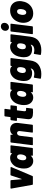

<svg xmlns="http://www.w3.org/2000/svg" viewBox="1719 -2502 979 4457"><g transform="rotate(-90 2208.5 -273.5)"><path d="M147 -12 59 -503V-507Q59 -520 74 -520H240Q253 -520 255 -507L276 -262Q276 -258 279 -258Q282 -258 283 -262L364 -507Q368 -520 382 -520L549 -518Q556 -518 559 -513.5Q562 -509 559 -501L352 -12Q347 0 334 0H162Q150 0 147 -12Z M897 -520H1051Q1057 -520 1060.5 -516Q1064 -512 1063 -505L1003 -15Q1002 -8 997.5 -4Q993 0 987 0H834Q827 0 823.5 -4Q820 -8 821 -15L824 -43Q825 -47 822.5 -48Q820 -49 818 -45Q775 8 700 8Q635 8 588.5 -34.5Q542 -77 529 -150Q525 -175 525 -206Q525 -235 528 -262Q538 -334 565 -390Q596 -451 650.5 -489.5Q705 -528 773 -528Q842 -528 872 -484Q874 -480 876 -481Q878 -482 879 -486L881 -505Q882 -512 886.5 -516Q891 -520 897 -520ZM851 -259Q853 -279 853 -288Q853 -315 845 -336Q830 -367 798 -367Q763 -367 743 -334Q724 -303 719 -259Q717 -239 717 -231Q717 -203 724 -186Q739 -153 772 -153Q806 -153 827 -187Q845 -215 851 -259Z M1584 -372Q1584 -363 1582 -341L1542 -15Q1541 -8 1536.5 -4Q1532 0 1525 0H1372Q1365 0 1361.5 -4Q1358 -8 1359 -15L1394 -300Q1395 -304 1395 -312Q1395 -337 1382.5 -352Q1370 -367 1348 -367Q1323 -367 1306 -348.5Q1289 -330 1285 -300L1250 -15Q1249 -8 1244.5 -4Q1240 0 1233 0H1080Q1073 0 1069.5 -4Q1066 -8 1067 -15L1128 -505Q1129 -512 1133 -516Q1137 -520 1144 -520H1297Q1304 -520 1307.5 -516Q1311 -512 1310 -505L1306 -471Q1305 -466 1307 -465Q1309 -464 1311 -468Q1356 -528 1433 -528Q1500 -528 1542 -486.5Q1584 -445 1584 -372Z M1961 -370H1882Q1877 -370 1875 -364L1856 -208Q1855 -203 1855 -194Q1855 -158 1885 -158H1921Q1927 -158 1930.5 -154Q1934 -150 1933 -143L1918 -15Q1916 -1 1902 1Q1863 4 1828 4Q1748 4 1709 -18.5Q1670 -41 1670 -102Q1670 -110 1672 -130L1701 -364Q1701 -370 1696 -370H1644Q1637 -370 1633.5 -374Q1630 -378 1631 -385L1646 -505Q1647 -512 1651.5 -516Q1656 -520 1663 -520H1714Q1720 -520 1720 -526L1735 -645Q1736 -652 1740.5 -656Q1745 -660 1751 -660H1897Q1904 -660 1907.5 -656Q1911 -652 1910 -645L1895 -526Q1895 -520 1900 -520H1980Q1986 -520 1989.5 -516Q1993 -512 1992 -505L1978 -385Q1977 -378 1972.5 -374Q1968 -370 1961 -370Z M2370 -520H2524Q2530 -520 2533.5 -516Q2537 -512 2536 -505L2476 -15Q2475 -8 2470.5 -4Q2466 0 2460 0H2307Q2300 0 2296.5 -4Q2293 -8 2294 -15L2297 -43Q2298 -47 2295.5 -48Q2293 -49 2291 -45Q2248 8 2173 8Q2108 8 2061.5 -34.5Q2015 -77 2002 -150Q1998 -175 1998 -206Q1998 -235 2001 -262Q2011 -334 2038 -390Q2069 -451 2123.5 -489.5Q2178 -528 2246 -528Q2315 -528 2345 -484Q2347 -480 2349 -481Q2351 -482 2352 -486L2354 -505Q2355 -512 2359.5 -516Q2364 -520 2370 -520ZM2324 -259Q2326 -279 2326 -288Q2326 -315 2318 -336Q2303 -367 2271 -367Q2236 -367 2216 -334Q2197 -303 2192 -259Q2190 -239 2190 -231Q2190 -203 2197 -186Q2212 -153 2245 -153Q2279 -153 2300 -187Q2318 -215 2324 -259Z M2923 -520H3076Q3083 -520 3086.5 -516Q3090 -512 3089 -505L3035 -68Q3017 75 2929.5 135.5Q2842 196 2721 196Q2668 196 2620 187Q2609 184 2610 170L2632 35Q2635 18 2651 23Q2690 34 2726 34Q2772 34 2804.5 15Q2837 -4 2848 -44V-46Q2848 -49 2845.5 -50Q2843 -51 2840 -48Q2802 -18 2744 -18Q2589 -18 2562 -148Q2556 -178 2556 -208Q2556 -233 2560 -265Q2569 -339 2595 -391Q2626 -454 2680.5 -491Q2735 -528 2800 -528Q2867 -528 2897 -487Q2900 -484 2902 -485Q2904 -486 2904 -490L2906 -505Q2907 -512 2911.5 -516Q2916 -520 2923 -520ZM2877 -266Q2879 -288 2879 -296Q2879 -317 2874 -331Q2861 -367 2823 -367Q2790 -367 2768 -332Q2749 -305 2744 -263Q2742 -245 2742 -237Q2742 -215 2748 -198Q2761 -163 2800 -163Q2838 -163 2859 -197Q2872 -224 2877 -266Z M3475 -520H3628Q3635 -520 3638.5 -516Q3642 -512 3641 -505L3587 -68Q3569 75 3481.5 135.5Q3394 196 3273 196Q3220 196 3172 187Q3161 184 3162 170L3184 35Q3187 18 3203 23Q3242 34 3278 34Q3324 34 3356.5 15Q3389 -4 3400 -44V-46Q3400 -49 3397.5 -50Q3395 -51 3392 -48Q3354 -18 3296 -18Q3141 -18 3114 -148Q3108 -178 3108 -208Q3108 -233 3112 -265Q3121 -339 3147 -391Q3178 -454 3232.5 -491Q3287 -528 3352 -528Q3419 -528 3449 -487Q3452 -484 3454 -485Q3456 -486 3456 -490L3458 -505Q3459 -512 3463.5 -516Q3468 -520 3475 -520ZM3429 -266Q3431 -288 3431 -296Q3431 -317 3426 -331Q3413 -367 3375 -367Q3342 -367 3320 -332Q3301 -305 3296 -263Q3294 -245 3294 -237Q3294 -215 3300 -198Q3313 -163 3352 -163Q3390 -163 3411 -197Q3424 -224 3429 -266Z M3722 -637Q3722 -683 3752.5 -713Q3783 -743 3826 -743Q3862 -743 3884.5 -721Q3907 -699 3907 -663Q3907 -618 3876.5 -586.5Q3846 -555 3803 -555Q3767 -555 3744.5 -578Q3722 -601 3722 -637ZM3644 -15 3705 -505Q3706 -512 3710 -516Q3714 -520 3721 -520H3874Q3881 -520 3884.5 -516Q3888 -512 3887 -505L3827 -15Q3826 -8 3821.5 -4Q3817 0 3810 0H3657Q3650 0 3646.5 -4Q3643 -8 3644 -15Z M3910 -181Q3907 -199 3907 -217Q3907 -239 3910 -261Q3916 -313 3933 -350Q3966 -433 4034.5 -480.5Q4103 -528 4193 -528Q4283 -528 4339 -480.5Q4395 -433 4408 -352Q4412 -320 4412 -304Q4412 -284 4409 -263Q4402 -218 4392 -187Q4361 -97 4290.5 -44.5Q4220 8 4126 8Q4034 8 3977 -43Q3920 -94 3910 -181ZM4216 -217Q4221 -232 4225 -262Q4227 -282 4227 -290Q4227 -326 4213.5 -346.5Q4200 -367 4172 -367Q4124 -367 4104 -308Q4097 -291 4093 -262Q4091 -244 4091 -235Q4091 -198 4104.5 -175.5Q4118 -153 4146 -153Q4171 -153 4188.5 -170.5Q4206 -188 4216 -217Z"/></g></svg>

Font: Barlow Black
Style: Italic
Weight: 900
Italic angle: -7°
Designer: Jeremy Tribby
Foundry: Tribby Type
Version: Version 1.408